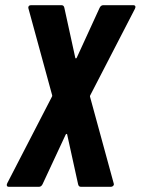

<svg xmlns="http://www.w3.org/2000/svg" viewBox="-20 -720 542 740"><path d="M8 -14 180 -347Q182 -350 181 -353L90 -686L89 -690Q89 -700 100 -700H217Q226 -700 228 -690L270 -498Q270 -495 272.5 -495Q275 -495 276 -498L364 -690Q369 -700 378 -700H493Q500 -700 501.5 -696Q503 -692 500 -686L328 -353Q326 -350 327 -347L418 -14L419 -10Q419 -6 415.5 -3Q412 0 407 0H292Q283 0 281 -10L239 -201Q239 -204 237 -204Q235 -204 233 -201L144 -10Q139 0 130 0H15Q8 0 6.5 -4Q5 -8 8 -14Z"/></svg>

Font: Barlow Condensed
Style: Bold Italic
Weight: 700
Width: 3
Italic angle: -7°
Designer: Jeremy Tribby
Foundry: Tribby Type
Version: Version 1.408